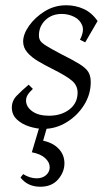

<svg xmlns="http://www.w3.org/2000/svg" viewBox="-20 -475 416 730"><path d="M146 15Q120 15 91.5 6Q63 -3 44 -21Q25 -39 25 -66Q25 -92 44 -111.5Q63 -131 89 -153L105 -137Q90 -123 84.5 -113Q79 -103 79 -93Q79 -69 102.5 -52Q126 -35 166 -35Q213 -35 244 -59Q275 -83 275 -123Q275 -149 255 -167Q235 -185 179 -213Q151 -227 125.5 -242Q100 -257 84 -275.5Q68 -294 68 -317Q68 -345 90.5 -377Q113 -409 150 -432Q187 -455 232 -455Q267 -455 298 -441Q329 -427 351 -395L304 -314L284 -324Q301 -357 292.5 -378.5Q284 -400 262 -411Q240 -422 215 -422Q177 -422 152.5 -398.5Q128 -375 128 -340Q128 -329 133 -320.5Q138 -312 156.5 -300.5Q175 -289 213 -269Q259 -246 283 -231Q307 -216 316 -201Q325 -186 325 -163Q325 -116 299.5 -75.5Q274 -35 233 -10Q192 15 146 15ZM144 60Q182 68 203.5 91Q225 114 225 146Q225 179 201 207Q177 235 133 235Q85 235 58 200L68 187Q94 203 119 203Q142 203 155.5 190.5Q169 178 169 161Q169 142 151.5 126Q134 110 101 104L136 -13H165Z"/></svg>

Font: Bona Nova SC
Style: Italic
Weight: 400
Italic angle: -4°
Designer: Mateusz Machalski
Foundry: Capitalics
Version: Version 4.001; ttfautohint (v1.8.4.7-5d5b)